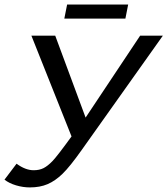

<svg xmlns="http://www.w3.org/2000/svg" viewBox="-52 -816 738 846"><path d="M79.6 9.8Q49.3 9.8 18.8 0.7Q-11.7 -8.3 -32.2 -24.4L21 -94.7Q60.1 -65.9 96.2 -65.9Q121.6 -65.9 139.9 -75.2Q158.2 -84.5 179.2 -106.2Q200.2 -127.9 263.2 -214.8L86.4 -658.7H191.4L325.2 -297.9L565.4 -658.7H665.5L308.1 -155.3Q255.9 -81.5 223.6 -50.3Q191.4 -19 157.7 -4.6Q124 9.8 79.6 9.8ZM500.5 -733.9H231.4L243.7 -795.9H512.7Z"/></svg>

Font: Cousine
Style: Italic
Weight: 400
Italic angle: -12°
Monospace: yes
Designer: Steve Matteson
Foundry: Monotype Imaging Inc.
Version: Version 1.21